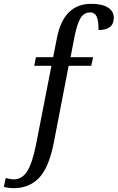

<svg xmlns="http://www.w3.org/2000/svg" viewBox="-62 -744 615 1004"><path d="M-42 233 -32 187Q-4 194 9 194Q53 194 80 152Q107 110 127 9L207 -400H117L126 -445H216L236 -547Q271 -724 415 -724Q472 -724 502.5 -704.5Q533 -685 533 -651Q533 -587 453 -587Q454 -630 444.5 -654.5Q435 -679 409 -679Q377 -679 359 -649Q341 -619 328 -554L307 -445H425L415 -400H297L218 9Q192 136 140.5 188Q89 240 11 240Q-3 240 -18 238Q-33 236 -42 233Z"/></svg>

Font: Noto Serif Narrow
Style: Italic
Weight: 400
Width: 4
Italic angle: -12°
Designer: Monotype Design Team
Foundry: Monotype Imaging Inc.
Version: Version 1.001